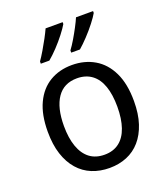

<svg xmlns="http://www.w3.org/2000/svg" viewBox="-141 -865 846 973"><g transform="rotate(-20 281.5 -378.0)"><path d="M283 10Q232 10 189 -7.5Q146 -25 115 -60.5Q84 -96 67 -148Q50 -200 50 -270Q50 -361 79 -422.5Q108 -484 160 -515Q212 -546 280 -546Q348 -546 401 -515Q454 -484 484 -422Q514 -360 514 -267Q514 -198 497 -146.5Q480 -95 449.5 -60Q419 -25 376.5 -7.5Q334 10 283 10ZM282 -62Q329 -62 361 -86.5Q393 -111 409 -157.5Q425 -204 425 -269Q425 -334 409 -380Q393 -426 360.5 -450Q328 -474 281 -474Q210 -474 173.5 -420.5Q137 -367 137 -269Q137 -204 153.5 -157.5Q170 -111 202 -86.5Q234 -62 282 -62ZM299 -618Q314 -638 330 -665Q346 -692 360.5 -719.5Q375 -747 383 -766H475V-756Q465 -738 442.5 -709Q420 -680 393.5 -652Q367 -624 346 -606H299ZM135 -618Q149 -638 165 -665Q181 -692 195.5 -719Q210 -746 219 -766H311V-756Q300 -737 278 -708.5Q256 -680 230 -652.5Q204 -625 181 -606H135Z"/></g></svg>

Font: Noto Sans Mono SemiCondensed
Style: Regular
Weight: 400
Width: 4
Designer: Monotype Design Team
Foundry: Monotype Imaging Inc.
Version: Version 2.010